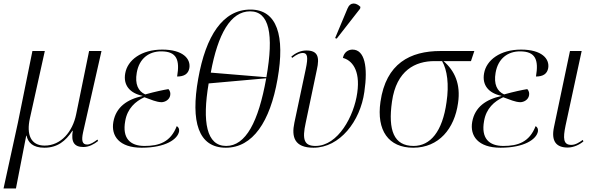

<svg xmlns="http://www.w3.org/2000/svg" viewBox="-56 -824 3363 1084"><path d="M-36 240H34L92 -58H94C102 -20 129 10 194 10C268 10 314 -27 353 -86H355C344 -21 364 6 415 6C447 6 475 -10 498 -28L494 -36C474 -21 454 -8 436 -8C408 -8 403 -30 413 -77L517 -536H447L374 -179C354 -80 288 -2 196 -2C118 -2 92 -64 113 -157L197 -536H127L45 -131Z M744 10C879 10 947 -38 955 -82C957 -94 953 -106 942 -112C907 -21 841 0 760 0C679 0 633 -43 651 -141C663 -212 709 -252 759 -275C798 -261 826 -248 855 -247C876 -247 901 -261 905 -286C907 -298 905 -310 895 -321C865 -316 822 -307 764 -291C724 -309 705 -349 716 -413C730 -495 786 -534 854 -534C942 -534 960 -486 944 -392C984 -392 1007 -407 1013 -439C1022 -492 977 -544 860 -544C742 -544 664 -485 651 -410C639 -344 676 -298 749 -283V-282C662 -263 599 -220 584 -136C570 -57 617 10 744 10Z M1219 10C1371 10 1469 -137 1511 -378C1554 -621 1509 -770 1358 -770C1202 -770 1106 -622 1063 -379C1020 -138 1063 10 1219 10ZM1448 -388 1134 -414C1174 -632 1246 -760 1356 -760C1464 -760 1491 -632 1448 -388ZM1221 0C1110 0 1085 -135 1122 -353L1447 -382C1403 -135 1331 0 1221 0Z M1845 -606 1977 -775 1979 -785C1956 -809 1922 -815 1906 -776L1836 -609ZM1714 10C1862 10 1978 -139 2001 -305C2022 -447 2003 -544 1934 -544C1910 -544 1886 -529 1880 -497C1927 -485 1980 -433 1961 -300C1943 -169 1853 0 1725 0C1661 0 1649 -36 1670 -131L1733 -431C1749 -502 1739 -539 1673 -539C1641 -539 1612 -524 1589 -505L1593 -497C1623 -520 1641 -525 1653 -525C1680 -525 1685 -503 1670 -433L1606 -131C1589 -51 1606 10 1714 10Z M2277 10C2422 10 2510 -98 2530 -242C2546 -349 2511 -425 2448 -479H2603L2622 -536H2431C2260 -536 2123 -466 2092 -249C2069 -88 2137 10 2277 10ZM2279 0C2168 0 2134 -88 2157 -250C2182 -428 2290 -479 2397 -479H2440C2469 -429 2480 -347 2465 -247C2442 -80 2373 0 2279 0Z M2770 10C2905 10 2973 -38 2981 -82C2983 -94 2979 -106 2968 -112C2933 -21 2867 0 2786 0C2705 0 2659 -43 2677 -141C2689 -212 2735 -252 2785 -275C2824 -261 2852 -248 2881 -247C2902 -247 2927 -261 2931 -286C2933 -298 2931 -310 2921 -321C2891 -316 2848 -307 2790 -291C2750 -309 2731 -349 2742 -413C2756 -495 2812 -534 2880 -534C2968 -534 2986 -486 2970 -392C3010 -392 3033 -407 3039 -439C3048 -492 3003 -544 2886 -544C2768 -544 2690 -485 2677 -410C2665 -344 2702 -298 2775 -283V-282C2688 -263 2625 -220 2610 -136C2596 -57 2643 10 2770 10Z M3149 9C3184 9 3219 -9 3238 -26L3234 -34C3213 -19 3193 -6 3169 -6C3124 -6 3122 -43 3137 -115L3228 -536H3162L3072 -108C3054 -25 3086 9 3149 9Z"/></svg>

Font: Noto Serif Display Light
Style: Italic
Weight: 300
Italic angle: -12°
Designer: Monotype Design Team
Foundry: Monotype Imaging Inc.
Version: Version 2.009